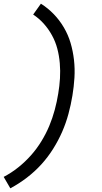

<svg xmlns="http://www.w3.org/2000/svg" viewBox="-34 -861 554 1042"><path d="M22 161 -14 99Q28 77 65.5 47Q103 17 134.5 -18.5Q166 -54 191 -95Q216 -136 233.5 -178Q251 -220 263 -264.5Q275 -309 282 -353Q289 -394 291.5 -435.5Q294 -477 290.5 -518Q287 -559 277 -597Q267 -635 248 -669.5Q229 -704 203.5 -732.5Q178 -761 146 -782L188 -841Q226 -817 257.5 -784.5Q289 -752 312.5 -712Q336 -672 349 -628Q362 -584 367.5 -536Q373 -488 370 -439Q367 -390 359 -342Q351 -293 337.5 -243Q324 -193 303.5 -146Q283 -99 254.5 -53.5Q226 -8 190.5 31Q155 70 112 103Q69 136 22 161Z"/></svg>

Font: Iosevka Gothic
Style: Italic
Weight: 400
Italic angle: -9°
Monospace: yes
Designer: Belleve Invis
Foundry: Belleve Invis
Version: Version 15.5.1; ttfautohint (v1.8.4)